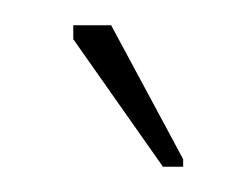

<svg xmlns="http://www.w3.org/2000/svg" viewBox="-20 -576 195 152"><path d="M109 -444 38 -545V-556H68L125 -450V-444Z"/></svg>

Font: Darker Grotesque Light
Style: Regular
Weight: 300
Designer: Gabriel Lam
Foundry: TypeRant
Version: Version 1.000;gftools[0.9.28]